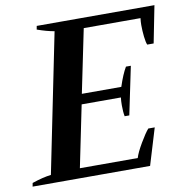

<svg xmlns="http://www.w3.org/2000/svg" viewBox="-94 -776 831 853"><g transform="rotate(-10 321.5 -350.0)"><path d="M658 -700 625 -533H596Q591 -544 588 -570.5Q585 -597 585 -623Q585 -638 587 -654H331L272 -368H450Q468 -423 486 -453H508L463 -237H442Q438 -257 438 -287Q438 -306 440 -322H263L206 -44H467Q474 -68 497.5 -108Q521 -148 536 -165H565L515 0H-15L-12 -16Q38 -33 74 -37L201 -663Q166 -669 124 -684L127 -700Z"/></g></svg>

Font: Trirong SemiBold
Style: Italic
Weight: 600
Italic angle: -12°
Designer: Katatrad Team
Foundry: CadsonDemak
Version: Version 1.001